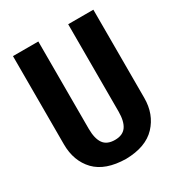

<svg xmlns="http://www.w3.org/2000/svg" viewBox="-178 -860 931 997"><g transform="rotate(-30 287.5 -362.0)"><path d="M528 -740H377V-217Q377 -158 356 -128Q335 -98 288 -98Q240 -98 219 -128Q198 -158 198 -217V-740H46V-211Q46 -111 106 -48Q166 14 288 16Q408 14 468 -50Q528 -114 528 -211Z"/></g></svg>

Font: Glow Sans SC Compressed
Style: Bold
Weight: 700
Width: 2
Designer: Ryoko NISHIZUKA (kana, bopomofo & ideographs); Paul D. Hunt (Latin, Greek & Cyrillic); Sandoll Communications, Soo-young
Version: Version 0.93